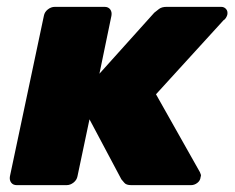

<svg xmlns="http://www.w3.org/2000/svg" viewBox="-20 -540 684 560"><path d="M29 0Q18 0 12.5 -7.5Q7 -15 9 -26L108 -494Q110 -505 119.5 -512.5Q129 -520 140 -520H285Q296 -520 301.5 -512.5Q307 -505 305 -494L270 -325L430 -503Q436 -508 444 -514Q452 -520 466 -520H625Q634 -520 639.5 -513.5Q645 -507 643 -497Q642 -493 639 -488Q636 -483 632 -481L435 -265L563 -38Q564 -35 565.5 -31.5Q567 -28 565 -23Q564 -13 555.5 -6.5Q547 0 537 0H363Q348 0 342.5 -7Q337 -14 334 -17L241 -192L206 -26Q204 -15 194.5 -7.5Q185 0 174 0Z"/></svg>

Font: Rubik ExtraBold
Style: Italic
Weight: 800
Italic angle: -12°
Designer: Hubert and Fischer
Foundry: Hubert and Fischer
Version: Version 2.300;gftools[0.9.30]